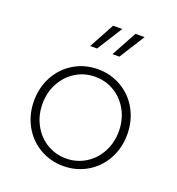

<svg xmlns="http://www.w3.org/2000/svg" viewBox="-142 -899 946 1026"><g transform="rotate(20 331.0 -386.0)"><path d="M66 -263Q66 -340 100.5 -403Q135 -466 196 -502Q257 -538 331 -538Q405 -538 466 -502Q527 -466 561.5 -403Q596 -340 596 -263Q596 -186 561.5 -123Q527 -60 466 -24Q405 12 331 12Q257 12 196 -24Q135 -60 100.5 -123Q66 -186 66 -263ZM331 -31Q391 -31 441 -61.5Q491 -92 519.5 -145.5Q548 -199 548 -263Q548 -328 519.5 -381Q491 -434 441.5 -464.5Q392 -495 331 -495Q270 -495 220.5 -464.5Q171 -434 142.5 -381Q114 -328 114 -263Q114 -199 142.5 -145.5Q171 -92 221 -61.5Q271 -31 331 -31ZM326 -784H378L287 -640H248ZM453 -784H505L414 -640H375Z"/></g></svg>

Font: Eudoxus Sans ExtraLight
Style: Regular
Weight: 200
Designer: Stijn de Vries
Foundry: tokotype
Version: Version 2.005